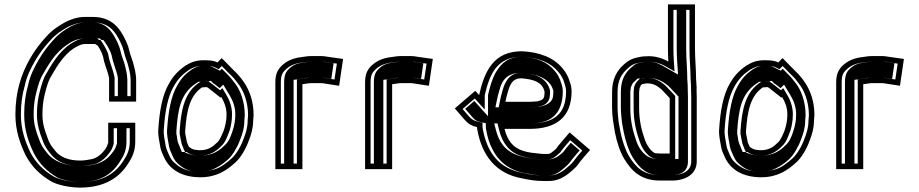

<svg xmlns="http://www.w3.org/2000/svg" viewBox="-20 -783 4180 873"><path d="M599 -321V-419C599 -448.5 590.7 -477.5 584 -502C580.1 -516.4 572 -534 569 -549C564.7 -567.6 560.8 -579.1 553 -596C525.5 -655.5 488.1 -706 402 -706H365C332.3 -706 301.6 -694.8 278 -683C245.8 -665.4 215.4 -644.8 191 -617C163.4 -587.5 137.1 -552.8 116.5 -516.5C77.9 -448.6 50 -368.4 50 -262C50 -187.4 71.7 -129.7 96 -78C124 -25.1 162.4 12.5 213 42C241.7 58.2 297 70 344 70C451.2 70 521.1 27.8 563 -40C581 -66.3 595 -97.5 595 -138V-225H472V-134C468.4 -124.9 466.8 -116.1 460 -106.5C446.4 -87.2 425 -66.3 400 -60C383.9 -56.8 364.5 -53 344 -53C291.8 -53 251.1 -69.1 229 -100C215 -116 203.1 -133.9 196 -157C184.1 -188.8 173 -218.4 173 -262C173 -288.9 175.4 -315.8 180 -339C186.8 -368.6 194.3 -399.7 206 -425C235.3 -476.3 266.6 -530.7 315 -563C329.3 -571 346.7 -583 368 -583H412C412.7 -582.3 413.3 -582 414 -582C416.7 -580.7 419.7 -578.7 423 -576H424C430.9 -566.3 435.6 -556.7 441 -546C445.8 -536.5 445.4 -532.9 449 -524C454.6 -490.1 469 -463.1 476 -428V-321ZM422.4 -608H368C336.8 -608 314.6 -591.4 302 -584.4C246.2 -547.2 213.4 -488.3 183.8 -436.5C170.4 -407.4 162.7 -375.2 155.6 -344.3C150.3 -318.1 148 -290.6 148 -262C148 -214.3 161 -179.2 172.3 -148.9C181 -121.6 194.6 -101.7 209.4 -84.4C239.2 -44.3 287.9 -28 344 -28C367.5 -28 388.7 -32.2 404.9 -35.5C439.5 -42.4 465.4 -70.9 480.4 -92.1C492.4 -109 493.1 -119.3 497 -129.2V-200H570V-138C570 -103.2 558.3 -77.5 542 -53.6C504.6 6.9 444.5 45 344 45C301 45 247.5 32.7 225.4 20.3C178.6 -7 143.7 -41.6 118.4 -89.2C94.6 -139.9 75 -192.7 75 -262C75 -312.4 81.1 -353.8 92.3 -392C100.8 -434.8 118.2 -468.8 138.2 -504.2C157.8 -538.7 182.6 -571.4 209.6 -600.2C231.6 -625.4 259.3 -644.3 289.6 -660.8C311.7 -671.8 338.1 -681 365 -681H402C475.2 -681 504.1 -642.2 530.3 -585.5C537.5 -569.9 540.7 -560.3 544.5 -543.9C549 -522.7 556.7 -507.2 559.9 -495.4C566.6 -470.7 574 -443.9 574 -419V-346L501 -346V-430.5C493 -470.4 478.5 -498.8 473.7 -528.1C472 -538.1 471.2 -541.5 463.4 -557.2C458.1 -567.8 452.7 -578.8 444.3 -590.5L436.9 -601H431.1C427.1 -603.5 425.4 -605 422.4 -608ZM559 -346V-419C559 -445.6 551.3 -473.1 544.6 -497.8C541.1 -510.5 533.3 -526.8 529.3 -545.7C525.3 -563.2 522 -573 514.6 -589.1C486.4 -650.2 455.6 -681 402 -681H365C347.1 -681 325.2 -674.4 303.6 -663.8C273.7 -647.4 247.9 -629.9 225.8 -604.7C198.9 -575.9 174 -543.1 154.2 -508.1C134.2 -472.9 116.3 -438.2 107.5 -394.2C96.1 -355.3 90 -312.9 90 -262C90 -190.7 110.3 -136.3 134.2 -85.5C160.2 -36.6 194.5 -3.1 240 23.6C258.2 33.6 306.5 45 344 45C430.5 45 486.8 13.9 525.9 -49.4C543 -74.3 555 -100.9 555 -138V-200H512V-130.9C508.3 -121.6 507.3 -111.6 496.6 -96.4C481.9 -75.6 459.1 -47.8 414.9 -36.8C397.5 -32.4 373.5 -28 344 -28C277.9 -28 222.3 -49.4 193.1 -88.9C178.6 -105.7 164.9 -126.1 156.9 -151.8C145.4 -182.4 133 -216 133 -262C133 -290 135.3 -317.2 140.4 -342.3C147.4 -372.9 155 -404.6 167.9 -432.7C197.3 -484.1 228.3 -541.8 285.8 -580.1C296.4 -587.2 321.7 -608 368 -608H434.2L441.2 -601H449.9L460.5 -586.2C468.7 -574.7 473.9 -564.1 479.2 -553.5C485.8 -540.3 485.5 -535.9 488.5 -528.3C493.9 -496.3 508.2 -468.7 516 -429.6V-346Z M839 -116C839 -116.7 838.7 -117 838 -117C835.3 -123.7 832.7 -130 830 -136C826.7 -149.4 825.4 -163.5 822 -177V-188C828.5 -278.9 842.2 -348.1 899 -386H905C910.3 -386 915.3 -386.3 920 -387C920.7 -386.3 921.3 -386 922 -386C923.3 -385.3 925 -384.3 927 -383L983 -339L986 -342C998.6 -320.9 1010 -295.7 1010 -263C1009.3 -255 1009 -247.7 1009 -241C1006.4 -219.9 1002.3 -203.4 996 -186C988.9 -169.9 979.1 -143.8 966 -134C947.7 -115.7 926.6 -100 890 -100C883.3 -100 878.7 -100.3 876 -101C861.1 -101 847.1 -107.9 839 -116ZM969 -499C949.8 -508.6 930.3 -509 905 -509C870.9 -509 849 -500.2 824 -485C791.3 -462.6 768.6 -438.9 749 -404C717.6 -351.6 705.2 -276.4 700 -198C697.1 -166.1 705.3 -139.8 709 -114C712 -97 718.9 -84.3 725 -70C750.4 -11.9 807.2 23 891 23C965.1 23 1011.2 -8.5 1051 -45C1076.3 -68.6 1098.5 -107.5 1111 -143C1121.3 -168.7 1131 -199.1 1131 -233L1133 -259C1133 -353.2 1092.5 -417 1043 -463L988 -519ZM890 -75C934.1 -75 963.3 -96.2 982.5 -115.2C1005.4 -134.4 1012.3 -161.2 1018.8 -175.8C1027.3 -194.8 1031.1 -216.2 1034 -239.4V-241C1034 -247 1034.4 -254.4 1035 -262V-263C1035 -301.8 1021.2 -332 1007.4 -354.9L991 -382.3L981 -372.4L941.7 -403.3C936.7 -406.6 932.9 -409.5 928.8 -413.5L916.5 -411.7C913.1 -411.3 909.3 -411 905 -411H891.4C818.8 -367.2 803.1 -282.9 797 -188.9V-173.9C800.1 -161.3 801.4 -147.4 805.7 -129.9C807.5 -122.9 811.1 -116.8 814 -109.7V-105.6L816.7 -103L821.1 -92H828.6C845.2 -79.9 865.5 -75 890 -75ZM974.4 -468.4 988.3 -483 1025.6 -445.1C1042.3 -429.6 1047.4 -423.3 1060.3 -405.5C1087.4 -373.5 1107.8 -319.9 1108 -259.9L1106 -234V-233C1106 -203.6 1097.8 -177.4 1087.6 -151.8C1075.8 -118.4 1055 -82.9 1034 -63.4C1010.8 -42 981 -19.3 952.9 -12.3C934.2 -7.6 915.3 -2 891 -2C840.1 -2 813.1 -12.1 785.2 -32.8C763.6 -50.1 757.9 -57.2 747.9 -79.9C741.3 -95.4 735.9 -106.4 733.7 -117.9C729.3 -147.9 722.5 -168.9 724.9 -196C730.1 -273.9 742.5 -344.6 770.6 -391.4C788.8 -423.7 808.2 -443.8 837.6 -464C860.6 -477.9 875.8 -484 905 -484C930.5 -484 944.8 -483.1 957.8 -476.6ZM1049 -241V-240C1046.2 -217.6 1041.8 -199.3 1035 -180.5C1029.2 -164.4 1022.3 -139.5 998.6 -119.5C979.7 -100.9 947.5 -75 890 -75C861.6 -75 834.4 -82.2 818.7 -92H806.8L800.7 -107.1L799 -108.8V-111.4C796.5 -117.7 793.9 -123.7 791.5 -129.3C785 -143.7 785.2 -162.4 782 -175.1V-188.6C788.5 -280.1 798.8 -355.8 869.8 -403.1L881.7 -411H905C907.7 -411 909.7 -411.2 911.1 -411.4L938.8 -415.3L950.5 -403.6C952.8 -402.3 955.1 -400.8 957.3 -399.4L979.1 -382.2L995 -398.2L1023.5 -350.8C1037 -328.2 1050 -299.4 1050 -263V-262.3C1049.4 -254.6 1049 -247.3 1049 -241ZM988.6 -470.6 979.9 -461.5 944 -479.5C936.3 -483.3 930.8 -484 905 -484C884.1 -484 875.2 -481.1 852.7 -467.6C824.2 -447.9 805.1 -428.3 786.6 -395.5C757.8 -347.5 745.2 -274.8 740 -196.8C737.3 -167.8 744.7 -144.9 748.8 -116.5C751.3 -102.9 757.1 -91.7 763.6 -76.5C774 -52.9 780.4 -45.1 801 -28.8C827.5 -9.1 847.2 -2 891 -2C909.3 -2 925.2 -5.1 940.2 -10.1C963.2 -17.8 991.7 -35 1017.9 -59C1038.3 -78 1060.1 -114.8 1072.1 -148.7C1082.3 -174.3 1091 -201.9 1091 -233V-233.6L1093 -259.6C1092.9 -321.5 1071.7 -377.3 1044.6 -409.3C1029.8 -426.8 1027.3 -432.8 1009.3 -449.5Z M1355 -14V-400L1369 -402C1377.2 -403 1385.2 -405 1393 -405H1442C1444 -405 1447 -404.7 1451 -404L1522 -393L1540 -515L1469 -525C1459.7 -527 1450.7 -528 1442 -528H1393C1385 -528 1377 -527.3 1369 -526C1322.5 -520.8 1294.2 -513.2 1265 -488C1244.4 -469.6 1232 -448.5 1232 -409V-14ZM1330 -39H1257V-409C1257 -442.5 1265.3 -454.8 1281.5 -469.2C1305.5 -489.9 1326.6 -496.1 1371.8 -501.2C1378.8 -501.9 1385.9 -503 1393 -503H1442C1449 -503 1456.8 -502.1 1464.6 -500.4L1511.6 -493.8L1500.9 -421.6L1455 -428.7C1450.6 -429.4 1446.6 -430 1442 -430H1393C1380.9 -430 1372.4 -427.6 1365.7 -426.8L1330 -421.7ZM1315 -39V-419.9L1360.6 -426.4C1365 -427 1374.3 -430 1393 -430H1442C1450.5 -430 1456 -429 1461 -428.2L1486.4 -424.3L1496.9 -495.4L1458.1 -500.9C1452.6 -502.1 1446 -503 1442 -503H1393C1388.6 -503 1384.1 -502.6 1379.3 -501.8C1335.7 -494.6 1322.7 -494.9 1297.6 -473.5C1282 -459.5 1272 -445.3 1272 -409V-39Z M1763 -14V-400L1777 -402C1785.2 -403 1793.2 -405 1801 -405H1850C1852 -405 1855 -404.7 1859 -404L1930 -393L1948 -515L1877 -525C1867.7 -527 1858.7 -528 1850 -528H1801C1793 -528 1785 -527.3 1777 -526C1730.5 -520.8 1702.2 -513.2 1673 -488C1652.4 -469.6 1640 -448.5 1640 -409V-14ZM1738 -39H1665V-409C1665 -442.5 1673.3 -454.8 1689.5 -469.2C1713.5 -489.9 1734.6 -496.1 1779.8 -501.2C1786.8 -501.9 1793.9 -503 1801 -503H1850C1857 -503 1864.8 -502.1 1872.6 -500.4L1919.6 -493.8L1908.9 -421.6L1863 -428.7C1858.6 -429.4 1854.6 -430 1850 -430H1801C1788.9 -430 1780.4 -427.6 1773.7 -426.8L1738 -421.7ZM1723 -39V-419.9L1768.6 -426.4C1773 -427 1782.3 -430 1801 -430H1850C1858.5 -430 1864 -429 1869 -428.2L1894.4 -424.3L1904.9 -495.4L1866.1 -500.9C1860.6 -502.1 1854 -503 1850 -503H1801C1796.6 -503 1792.1 -502.6 1787.3 -501.8C1743.7 -494.6 1730.7 -494.9 1705.6 -473.5C1690 -459.5 1680 -445.3 1680 -409V-39Z M2422 -322C2412.6 -322 2398.1 -320 2388 -320H2278C2281.3 -336.4 2284 -349.2 2290 -368C2299.2 -399.3 2310.7 -427 2350 -427C2401.3 -422.7 2442.8 -412.8 2455 -370C2455 -368.7 2455.3 -367.3 2456 -366C2456 -359.3 2455.7 -354 2455 -350C2455 -330 2438.4 -326.1 2422 -322ZM2159 -353V-350L2141 -370L2048 -290L2094 -237C2108.1 -220.2 2125.5 -210.2 2149 -205C2149 -201.7 2149.3 -198.3 2150 -195C2171.1 -75.5 2234.5 6.9 2354 28C2384.7 34.6 2414.3 40 2450 40H2474C2508.7 40 2534.9 27.8 2556 13C2571.7 1.2 2597.1 -19.1 2608 -35C2624.8 -58.5 2644.4 -79.2 2663 -101L2570 -181L2530 -134C2522.2 -124.9 2515.4 -117.1 2508 -106C2503.4 -101.4 2488.3 -89.7 2486 -88C2481.3 -84.9 2477.8 -83 2470 -83H2451C2446.3 -83 2441.7 -83.3 2437 -84C2409.2 -86.8 2383.5 -88.8 2359 -97C2310.6 -111.5 2286.6 -146.7 2274 -197H2388C2507.7 -197 2579 -248.8 2579 -369C2578.3 -385 2575.7 -398.7 2571 -410C2564.7 -433.2 2552.7 -455.4 2538 -472C2498.8 -520.2 2435.3 -546.1 2353 -550C2224.4 -550 2183.1 -459.1 2159 -353ZM2351 -452H2350C2293.4 -452 2275.1 -405.9 2266.1 -375.3C2260 -356.1 2256.8 -341.2 2253.5 -324.9L2247.5 -295H2388C2400.8 -295 2415.5 -297 2422 -297H2425.1C2437.1 -300 2457.3 -301.5 2471.5 -321.7C2477 -329.4 2479.4 -338.5 2480 -348.2C2480.8 -353.7 2481 -359.4 2481 -366V-371.9C2465.2 -434.8 2404 -448.7 2351 -452ZM2352.4 -525C2431 -521.1 2485.1 -497.4 2518.9 -455.8C2531.6 -441.5 2541.5 -423.1 2546.9 -403.4C2549.5 -393.8 2553.3 -383.3 2554 -368.5C2553.6 -263.1 2498.7 -222 2388 -222H2242L2249.7 -190.9C2263.5 -135.8 2293.4 -91 2351.5 -73.2C2381 -63.5 2407.3 -61.8 2434 -59.2C2441.1 -58.2 2445.1 -58 2451 -58H2470C2482.3 -58 2494 -63.3 2499.9 -67.2C2504.4 -70.3 2519.3 -81.9 2527.4 -90.1C2534.5 -100.6 2540.4 -107.7 2549 -117.8L2572.7 -145.7L2627.6 -98.4C2612.9 -81.6 2600.8 -67.9 2587.5 -49.4C2580.2 -38.7 2555.6 -18 2541.3 -7.3C2522.5 5.8 2502.4 15 2474 15H2450C2416.6 15 2390.1 10.2 2358.8 3.5C2247.9 -16.1 2194 -89.8 2174.6 -199.6C2174.1 -202 2174 -203.2 2174 -205V-225.1L2154.4 -229.4C2135.1 -233.7 2123.7 -240.5 2113 -253.2L2083.3 -287.4L2138.8 -335.1L2184 -284.9V-350C2206 -445.8 2239.6 -524.5 2352.4 -525ZM2496 -369.8V-366C2496 -359.5 2495.7 -353.6 2495 -348.8C2494.4 -336.1 2489.2 -324.3 2476.9 -315.1C2458.7 -301.5 2443.5 -300.4 2429.7 -297H2422C2420 -297 2405.1 -295 2388 -295H2232.7L2238.3 -323.1C2241.6 -339.4 2244.6 -353.6 2250.7 -372.7C2258.1 -397.9 2270.7 -452 2350 -452H2352.7C2413.1 -447.5 2481.2 -429.8 2496 -369.8ZM2539 -368.7C2538.3 -383.3 2535.6 -395.6 2531.8 -404.8C2526 -426.1 2515.6 -445.6 2502.6 -460.3C2468.9 -501.8 2420.4 -521.4 2351.5 -525C2295.6 -524.4 2261.4 -501.3 2231.8 -449.8C2218.2 -424.4 2207 -386.2 2199 -351.2V-254.6L2136.7 -323.8L2095.2 -288.1L2129.3 -248.8C2140.2 -235.8 2149.2 -231.5 2162.4 -228.6L2189 -222.6V-205C2189 -202.6 2189.2 -200.7 2189.7 -197.9C2196.5 -159.4 2204.3 -130.7 2220 -102.9C2249.5 -43.9 2302.5 -7.1 2364.9 3.9C2395.5 9.3 2420 15 2450 15H2474C2492.1 15 2507.8 9.1 2525.7 -3.3C2539.4 -13.7 2563.8 -34.1 2571.4 -45C2585.7 -65.2 2600.7 -81.8 2615.8 -99.1L2575.3 -133.9L2565.3 -122.2C2557.3 -112.9 2551.5 -106.3 2544.9 -96.4C2539 -87.5 2520.5 -74.8 2516.7 -72C2510.2 -67.1 2492.3 -58 2470 -58H2451C2443.7 -58 2436.9 -58.5 2429.5 -59.4C2403.5 -62 2373.6 -64 2340.9 -74.7C2274 -95.2 2247.5 -141.2 2234.5 -193.1L2227.3 -222H2388C2439.4 -222 2473.2 -232.2 2497.8 -254.2C2522.2 -275.9 2538.9 -312.1 2539 -368.7Z M3140 -560V-763H3017V-560C3017 -542 3017.7 -523 3019 -503C2993.1 -517.8 2958.4 -530.2 2917 -527C2909 -527 2901.3 -526.3 2894 -525C2859.8 -518.8 2841.8 -512.3 2818 -491C2784.7 -461.6 2763 -424.4 2763 -364V-292C2763 -249.3 2770.8 -217.2 2776 -181C2784.5 -138.5 2798.1 -94.6 2818 -61C2851.5 -6.1 2894 38 2981 38H3035C3096.5 38 3148 9.5 3148 -49V-342C3148 -354 3147.7 -367 3147 -381L3149 -383L3147 -386V-394L3145 -424C3145 -467.9 3140 -516 3140 -560ZM2888 -382C2889.3 -385.3 2890.7 -388.3 2892 -391C2892 -395.2 2898 -398 2901 -401C2907 -401 2914 -404 2922 -404C2952.6 -404 2968.6 -391.9 2986 -378L2995 -369C3000.3 -363 3005.3 -357.7 3010 -353L3025 -337V-85H2981C2976.3 -85 2971 -85.3 2965 -86C2957.2 -86 2953.6 -88.5 2948 -93C2932.7 -105.2 2919.1 -126.7 2912 -148C2897 -190.5 2886 -236.2 2886 -290V-364C2886 -370.5 2888 -376.5 2888 -382ZM3121.8 -391.4 3122.1 -378.8C3122.8 -363.5 3123 -353.6 3123 -342V-49C3123 -10.3 3090.8 13 3035 13H2981C2904.7 13 2870.9 -22.4 2839.4 -73.9C2822.2 -103.1 2808.6 -146 2800.6 -185.2C2797.4 -207 2793.1 -221 2791.9 -236.9C2790.3 -256 2788 -272.8 2788 -292V-364C2788 -417.7 2805.5 -446.6 2834.6 -472.3C2855.3 -490.8 2865.5 -494.4 2898.5 -500.4C2904.2 -501.4 2910.4 -502 2917 -502H2918C2953.7 -504.7 2983.4 -494.6 3006.6 -481.3L3047 -458.2L3043.9 -504.7C3042.6 -524.2 3042 -542.6 3042 -560V-738H3115V-560C3115 -514.1 3120 -466.1 3120 -424V-423.2L3122 -393.2C3122 -392.2 3121.8 -392.9 3121.8 -391.4ZM2863 -386.8V-382C2862.9 -380.7 2861 -374.3 2861 -364V-290C2861 -232.8 2872.9 -183.6 2888.4 -139.9C2896.7 -115 2912 -89.8 2932.4 -73.5C2938 -69 2951.9 -61.4 2963.5 -61C2969.7 -60.4 2975.5 -60 2981 -60H3050V-346.9L3028 -370.4C3022.9 -375.4 3018.5 -380.1 3013.2 -386.2L3002.7 -396.7C2984.5 -411.2 2961.2 -429 2922 -429C2910 -429 2901.5 -426.1 2900.8 -426H2890.6C2881.7 -418.1 2871.5 -411.8 2863 -386.8ZM3106.8 -388.2C3106.8 -389.6 3107 -391.5 3107 -393.5L3105 -423.5C3105 -467.5 3100 -514.5 3100 -560V-738H3057V-560C3057 -542.4 3057.7 -523.7 3059 -504L3063 -444L2992 -484.5C2969.3 -497.5 2946.2 -504.1 2919.5 -502H2917C2912.6 -502 2908.8 -501.6 2905.2 -501C2875.3 -495.6 2870.8 -494.6 2850.7 -476.6C2822.2 -451.5 2803 -420.7 2803 -364V-292C2803 -272.1 2805.4 -254.8 2807 -236.2C2808.2 -219.2 2812.8 -204.3 2815.8 -183.7C2823.9 -143.3 2837.7 -99.9 2855.4 -69.8C2888.8 -15.2 2922 13 2981 13H3035C3072.1 13 3108 -0.8 3108 -49V-342C3108 -355.8 3107.6 -372.7 3106.8 -388.2ZM2848 -382V-385.1C2849.6 -389 2850.8 -392 2852.6 -395.9C2855.4 -405.3 2865.6 -413.2 2867.6 -414.8L2878.8 -426H2897.1C2898.4 -426.3 2908.8 -429 2922 -429C2974.3 -429 3001.5 -406.2 3018.8 -392.4L3029.5 -381.7C3034.8 -375.7 3039.2 -371 3044.2 -365.9L3065 -343.8V-60H2981C2974.5 -60 2967.1 -60.5 2961.3 -61C2936.7 -62.6 2921.4 -73.7 2916.5 -77.6C2895 -94.8 2880.8 -118.9 2872.9 -142.8C2857.6 -186.1 2846 -234.1 2846 -290V-364C2846 -373.6 2848 -380.3 2848 -382Z M3389 -116C3389 -116.7 3388.7 -117 3388 -117C3385.3 -123.7 3382.7 -130 3380 -136C3376.7 -149.4 3375.4 -163.5 3372 -177V-188C3378.5 -278.9 3392.2 -348.1 3449 -386H3455C3460.3 -386 3465.3 -386.3 3470 -387C3470.7 -386.3 3471.3 -386 3472 -386C3473.3 -385.3 3475 -384.3 3477 -383L3533 -339L3536 -342C3548.6 -320.9 3560 -295.7 3560 -263C3559.3 -255 3559 -247.7 3559 -241C3556.4 -219.9 3552.3 -203.4 3546 -186C3538.9 -169.9 3529.1 -143.8 3516 -134C3497.7 -115.7 3476.6 -100 3440 -100C3433.3 -100 3428.7 -100.3 3426 -101C3411.1 -101 3397.1 -107.9 3389 -116ZM3519 -499C3499.8 -508.6 3480.3 -509 3455 -509C3420.9 -509 3399 -500.2 3374 -485C3341.3 -462.6 3318.6 -438.9 3299 -404C3267.6 -351.6 3255.2 -276.4 3250 -198C3247.1 -166.1 3255.3 -139.8 3259 -114C3262 -97 3268.9 -84.3 3275 -70C3300.4 -11.9 3357.2 23 3441 23C3515.1 23 3561.2 -8.5 3601 -45C3626.3 -68.6 3648.5 -107.5 3661 -143C3671.3 -168.7 3681 -199.1 3681 -233L3683 -259C3683 -353.2 3642.5 -417 3593 -463L3538 -519ZM3440 -75C3484.1 -75 3513.3 -96.2 3532.5 -115.2C3555.4 -134.4 3562.3 -161.2 3568.8 -175.8C3577.3 -194.8 3581.1 -216.2 3584 -239.4V-241C3584 -247 3584.4 -254.4 3585 -262V-263C3585 -301.8 3571.2 -332 3557.4 -354.9L3541 -382.3L3531 -372.4L3491.7 -403.3C3486.7 -406.6 3482.9 -409.5 3478.8 -413.5L3466.5 -411.7C3463.1 -411.3 3459.3 -411 3455 -411H3441.4C3368.8 -367.2 3353.1 -282.9 3347 -188.9V-173.9C3350.1 -161.3 3351.4 -147.4 3355.7 -129.9C3357.5 -122.9 3361.1 -116.8 3364 -109.7V-105.6L3366.7 -103L3371.1 -92H3378.6C3395.2 -79.9 3415.5 -75 3440 -75ZM3524.4 -468.4 3538.3 -483 3575.6 -445.1C3592.3 -429.6 3597.4 -423.3 3610.3 -405.5C3637.4 -373.5 3657.8 -319.9 3658 -259.9L3656 -234V-233C3656 -203.6 3647.8 -177.4 3637.6 -151.8C3625.8 -118.4 3605 -82.9 3584 -63.4C3560.8 -42 3531 -19.3 3502.9 -12.3C3484.2 -7.6 3465.3 -2 3441 -2C3390.1 -2 3363.1 -12.1 3335.2 -32.8C3313.6 -50.1 3307.9 -57.2 3297.9 -79.9C3291.3 -95.4 3285.9 -106.4 3283.7 -117.9C3279.3 -147.9 3272.5 -168.9 3274.9 -196C3280.1 -273.9 3292.5 -344.6 3320.6 -391.4C3338.8 -423.7 3358.2 -443.8 3387.6 -464C3410.6 -477.9 3425.8 -484 3455 -484C3480.5 -484 3494.8 -483.1 3507.8 -476.6ZM3599 -241V-240C3596.2 -217.6 3591.8 -199.3 3585 -180.5C3579.2 -164.4 3572.3 -139.5 3548.6 -119.5C3529.7 -100.9 3497.5 -75 3440 -75C3411.6 -75 3384.4 -82.2 3368.7 -92H3356.8L3350.7 -107.1L3349 -108.8V-111.4C3346.5 -117.7 3343.9 -123.7 3341.5 -129.3C3335 -143.7 3335.2 -162.4 3332 -175.1V-188.6C3338.5 -280.1 3348.8 -355.8 3419.8 -403.1L3431.7 -411H3455C3457.7 -411 3459.7 -411.2 3461.1 -411.4L3488.8 -415.3L3500.5 -403.6C3502.8 -402.3 3505.1 -400.8 3507.3 -399.4L3529.1 -382.2L3545 -398.2L3573.5 -350.8C3587 -328.2 3600 -299.4 3600 -263V-262.3C3599.4 -254.6 3599 -247.3 3599 -241ZM3538.6 -470.6 3529.9 -461.5 3494 -479.5C3486.3 -483.3 3480.8 -484 3455 -484C3434.1 -484 3425.2 -481.1 3402.7 -467.6C3374.2 -447.9 3355.1 -428.3 3336.6 -395.5C3307.8 -347.5 3295.2 -274.8 3290 -196.8C3287.3 -167.8 3294.7 -144.9 3298.8 -116.5C3301.3 -102.9 3307.1 -91.7 3313.6 -76.5C3324 -52.9 3330.4 -45.1 3351 -28.8C3377.5 -9.1 3397.2 -2 3441 -2C3459.3 -2 3475.2 -5.1 3490.2 -10.1C3513.2 -17.8 3541.7 -35 3567.9 -59C3588.3 -78 3610.1 -114.8 3622.1 -148.7C3632.3 -174.3 3641 -201.9 3641 -233V-233.6L3643 -259.6C3642.9 -321.5 3621.7 -377.3 3594.6 -409.3C3579.8 -426.8 3577.3 -432.8 3559.3 -449.5Z M3905 -14V-400L3919 -402C3927.2 -403 3935.2 -405 3943 -405H3992C3994 -405 3997 -404.7 4001 -404L4072 -393L4090 -515L4019 -525C4009.7 -527 4000.7 -528 3992 -528H3943C3935 -528 3927 -527.3 3919 -526C3872.5 -520.8 3844.2 -513.2 3815 -488C3794.4 -469.6 3782 -448.5 3782 -409V-14ZM3880 -39H3807V-409C3807 -442.5 3815.3 -454.8 3831.5 -469.2C3855.5 -489.9 3876.6 -496.1 3921.8 -501.2C3928.8 -501.9 3935.9 -503 3943 -503H3992C3999 -503 4006.8 -502.1 4014.6 -500.4L4061.6 -493.8L4050.9 -421.6L4005 -428.7C4000.6 -429.4 3996.6 -430 3992 -430H3943C3930.9 -430 3922.4 -427.6 3915.7 -426.8L3880 -421.7ZM3865 -39V-419.9L3910.6 -426.4C3915 -427 3924.3 -430 3943 -430H3992C4000.5 -430 4006 -429 4011 -428.2L4036.4 -424.3L4046.9 -495.4L4008.1 -500.9C4002.6 -502.1 3996 -503 3992 -503H3943C3938.6 -503 3934.1 -502.6 3929.3 -501.8C3885.7 -494.6 3872.7 -494.9 3847.6 -473.5C3832 -459.5 3822 -445.3 3822 -409V-39Z"/></svg>

Font: Tape
Style: Regular
Weight: 500
Foundry: Cannot Into Space Fonts
Version: Version 0.97